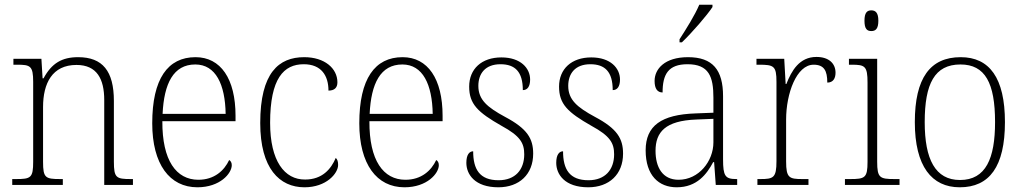

<svg xmlns="http://www.w3.org/2000/svg" viewBox="-20 -786 4348 816"><path d="M32 0H247V-25H236C173 -25 163 -30 163 -98V-331C163 -432 202 -510 305 -510C392 -510 423 -450 423 -361V0H545V-25H536C474 -25 464 -30 464 -99V-357C464 -484 416 -543 312 -543C244 -543 200 -518 165 -453H161L156 -536H37V-511H53C109 -511 121 -506 121 -438V-99C121 -30 111 -25 48 -25H32Z M819 10C915 10 965 -49 965 -84C965 -96 960 -102 954 -106C933 -61 891 -22 823 -22C729 -22 669 -104 670 -271H981V-294C981 -451 918 -543 811 -543C693 -543 627 -451 627 -262C627 -88 701 10 819 10ZM939 -302H671C677 -431 717 -512 810 -512C897 -512 937 -427 939 -302Z M1274 10C1367 10 1417 -49 1417 -85C1417 -100 1414 -108 1407 -115C1387 -67 1349 -23 1277 -23C1189 -22 1128 -102 1128 -264C1128 -453 1186 -513 1271 -513C1346 -513 1376 -464 1376 -401C1400 -401 1414 -412 1414 -436C1414 -496 1359 -543 1273 -543C1165 -543 1086 -477 1086 -263C1086 -70 1168 10 1274 10Z M1699 10C1795 10 1845 -49 1845 -84C1845 -96 1840 -102 1834 -106C1813 -61 1771 -22 1703 -22C1609 -22 1549 -104 1550 -271H1861V-294C1861 -451 1798 -543 1691 -543C1573 -543 1507 -451 1507 -262C1507 -88 1581 10 1699 10ZM1819 -302H1551C1557 -431 1597 -512 1690 -512C1777 -512 1817 -427 1819 -302Z M2098 10C2187 10 2246 -45 2246 -133C2246 -197 2221 -239 2127 -289C2051 -330 2013 -362 2013 -421C2013 -473 2042 -513 2107 -513C2169 -513 2202 -481 2202 -403C2222 -403 2233 -419 2233 -448C2233 -496 2193 -542 2111 -542C2027 -542 1974 -493 1974 -418C1974 -344 2010 -309 2112 -251C2191 -208 2208 -178 2208 -130C2208 -65 2170 -20 2099 -20C2018 -20 1991 -67 1991 -143C1975 -143 1962 -129 1962 -94C1962 -45 1998 10 2098 10Z M2480 10C2569 10 2628 -45 2628 -133C2628 -197 2603 -239 2509 -289C2433 -330 2395 -362 2395 -421C2395 -473 2424 -513 2489 -513C2551 -513 2584 -481 2584 -403C2604 -403 2615 -419 2615 -448C2615 -496 2575 -542 2493 -542C2409 -542 2356 -493 2356 -418C2356 -344 2392 -309 2494 -251C2573 -208 2590 -178 2590 -130C2590 -65 2552 -20 2481 -20C2400 -20 2373 -67 2373 -143C2357 -143 2344 -129 2344 -94C2344 -45 2380 10 2480 10Z M2868 -619V-606H2878C2920 -646 2985 -721 3008 -756V-766H2952C2933 -721 2897 -664 2868 -619ZM2856 10C2942 10 2984 -46 3011 -97H3015L3022 0H3113V-25H3109C3062 -25 3053 -38 3053 -109V-377C3053 -489 3009 -543 2904 -543C2805 -543 2762 -493 2762 -442C2762 -409 2774 -393 2796 -393C2796 -470 2820 -513 2902 -513C2993 -513 3012 -460 3012 -371V-307L2936 -304C2791 -299 2724 -252 2724 -147C2724 -40 2780 10 2856 10ZM2864 -22C2795 -22 2766 -76 2766 -145C2766 -225 2808 -273 2939 -278L3012 -281V-181C3012 -101 2950 -22 2864 -22Z M3199 0H3416V-25H3390C3334 -25 3321 -30 3321 -100V-278C3321 -388 3365 -511 3438 -511C3482 -511 3496 -486 3496 -435C3521 -435 3531 -453 3531 -477C3531 -516 3503 -544 3450 -544C3377 -544 3344 -485 3322 -429H3319L3313 -536H3195V-511H3205C3269 -511 3280 -506 3280 -438V-101C3280 -30 3267 -25 3211 -25H3199Z M3683 -654C3701 -654 3713 -663 3713 -698C3713 -732 3701 -742 3683 -742C3665 -742 3654 -732 3654 -698C3654 -663 3665 -654 3683 -654ZM3571 0H3803V-25H3782C3719 -25 3708 -30 3708 -99V-536H3588V-511H3600C3656 -511 3667 -505 3667 -435V-98C3667 -30 3656 -25 3593 -25H3571Z M4059 10C4185 10 4251 -78 4251 -267C4251 -455 4185 -543 4063 -543C3933 -543 3868 -454 3868 -267C3868 -79 3940 10 4059 10ZM4060 -21C3955 -21 3910 -109 3910 -267C3910 -430 3952 -512 4062 -512C4167 -512 4209 -433 4209 -267C4209 -113 4170 -21 4060 -21Z"/></svg>

Font: Noto Serif Myanmar SemiCondensed ExtraLight
Style: Regular
Weight: 200
Width: 4
Designer: Ben Mitchell and the Monotype Design Team
Foundry: Monotype Imaging Inc.
Version: Version 2.106